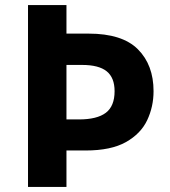

<svg xmlns="http://www.w3.org/2000/svg" viewBox="-20 -734 668 754"><path d="M583 -376Q583 -315 558 -262Q533 -209 474.5 -176Q416 -143 316 -143H241V0H90V-714H241V-602H328Q460 -602 521.5 -540.5Q583 -479 583 -376ZM290 -265Q361 -265 395.5 -291Q430 -317 430 -376Q430 -429 399 -454Q368 -479 302 -479H241V-265Z"/></svg>

Font: Noto Sans Adlam Unjoined
Style: Bold
Weight: 700
Version: Version 3.001